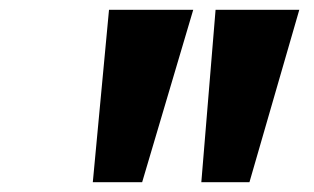

<svg xmlns="http://www.w3.org/2000/svg" viewBox="-20 -835 640 391"><path d="M202 -815H373.5L269.5 -464H169ZM419 -815H589.5L488 -464H390Z"/></svg>

Font: JuliaMono ExtraBold
Style: Italic
Weight: 800
Italic angle: -9°
Monospace: yes
Designer: cormullion
Foundry: corm
Version: Version 0.057; ttfautohint (v1.8.4)